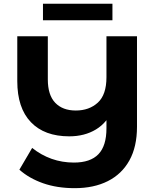

<svg xmlns="http://www.w3.org/2000/svg" viewBox="-20 -893 825 1021"><path d="M377.4 107.6Q283.4 107.6 208.7 81.3Q133.9 54.9 83.1 9.3L151 -106.4Q198.6 -68.2 254.7 -48.3Q310.8 -28.5 373.1 -28.5Q460.5 -28.5 503.3 -72.9Q546.1 -117.2 546.1 -210.8V-343.4L583.9 -317.9Q551.1 -241.4 490.4 -204.7Q429.8 -168 348.4 -168Q216.4 -168 144.2 -243.4Q71.9 -318.8 71.9 -461.4V-700H234.3V-470.6Q234.3 -387.5 273.7 -346.4Q313.1 -305.3 383 -305.3Q454.3 -305.3 500.2 -347.3Q546.1 -389.3 546.1 -482.2V-700H708.5V-218.9Q708.5 -112.6 668.1 -39.9Q627.7 32.8 553.3 70.2Q479 107.6 377.4 107.6ZM208.5 -785.2V-873.1H577.9V-785.2Z"/></svg>

Font: Montserrat Alternates Thin
Style: Regular
Weight: 100
Designer: Julieta Ulanovsky
Foundry: Julieta Ulanovsky
Version: Version 9.000